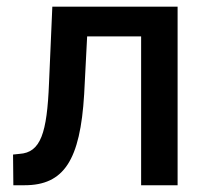

<svg xmlns="http://www.w3.org/2000/svg" viewBox="-20 -548 615 568"><path d="M134.8 -528.3 125 -302.2C119.1 -154.3 100.6 -96.7 37.6 -92.8L18.6 -90.8L19.5 0H52.7C168.9 0 217.3 -73.7 229 -269.5L237.8 -440.4H397.5V0H505.4V-528.3Z"/></svg>

Font: Bert Sans Medium
Style: Regular
Weight: 500
Designer: Christian Robertson (Google), Cristiano Sobral
Foundry: Google, Cristiano Sobral
Version: Version 3.101